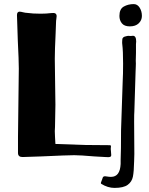

<svg xmlns="http://www.w3.org/2000/svg" viewBox="-20 -760 730 939"><path d="M68 -12V-90L72 -425Q72 -463 67 -563L63 -686Q63 -703 76 -703Q81 -703 93 -700Q105 -697 112 -697Q140 -693 179 -693Q206 -693 230 -696Q245 -698 251 -694Q257 -690 257 -681Q257 -674 255.5 -666.5Q254 -659 254 -650L252 -596Q248 -514 248 -473L250 -322Q251 -286 251 -248L249 -139L248 -119L249 -91L251 -56L394 -51L513 -50H515Q521 -50 522 -48Q523 -46 522.5 -42.5Q522 -39 522 -37Q521 -33 522.5 -22Q524 -11 524 -2Q524 5 519 7Q514 9 506.5 8.5Q499 8 495 8L442 5Q372 -1 343 -1Q311 -1 181 5L90 8Q68 8 68 -12ZM564 -682Q564 -716 585.5 -728Q607 -740 634 -740Q652 -740 663 -722.5Q674 -705 674 -682Q674 -661 658.5 -646Q643 -631 615 -631Q588 -631 576 -646Q564 -661 564 -682ZM475 139Q472 136 474 132L480 116Q480 115 482.5 108.5Q485 102 494 102Q498 102 505.5 103.5Q513 105 523 105Q567 105 570 42V22Q572 -21 572 -123L580 -361Q582 -395 582 -449Q582 -511 578 -543Q577 -550 577.5 -556.5Q578 -563 578 -566Q578 -580 598 -583Q602 -585 610 -584.5Q618 -584 620 -584L630 -585Q646 -585 646 -557L645 -544V-501L644 -463Q645 -450 644 -432.5Q643 -415 643 -407L637 -213Q636 -206 636 -165L637 -7L636 28Q635 79 630 104Q625 129 604.5 144Q584 159 540 159Q507 159 475 139Z"/></svg>

Font: Barriecito
Style: Regular
Weight: 400
Designer: Pablo Cosgaya & Sergio Jiménez
Foundry: Pablo Cosgaya & Sergio Jiménez
Version: Version 1.001